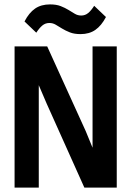

<svg xmlns="http://www.w3.org/2000/svg" viewBox="-20 -848 590 868"><path d="M361.3 0 190.4 -380.9 155.3 -462.9V-198.2V0H45.9V-638.2H193.4L367.7 -254.9L398.4 -180.2V-461.9V-638.2H507.8V0ZM459 -771Q438.5 -731.9 411.1 -712.9Q383.8 -693.8 344.2 -693.8Q315.4 -693.8 295.7 -701.7Q275.9 -709.5 260.5 -719Q245.1 -728.5 231.9 -736.3Q218.8 -744.1 203.1 -744.1Q185.1 -744.1 171.4 -732.7Q157.7 -721.2 144 -700.2L90.8 -751Q111.3 -790.5 138.7 -809.3Q166 -828.1 206.1 -828.1Q234.9 -828.1 254.6 -820.3Q274.4 -812.5 289.8 -803Q305.2 -793.5 318.4 -785.6Q331.5 -777.8 347.2 -777.8Q365.2 -777.8 378.9 -789.3Q392.6 -800.8 405.8 -821.8ZM0 -638.2Z"/></svg>

Font: Code New Roman
Style: Bold
Weight: 700
Monospace: yes
Designer: Sam Radian
Foundry: Code New Roman
Version: Version 1.508 October 19, 2014